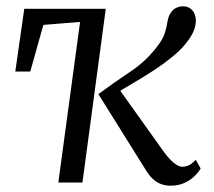

<svg xmlns="http://www.w3.org/2000/svg" viewBox="-20 -579 678 609"><path d="M241.5 0H165L234 -509.5L117.5 -500L76 -352H28.5L57 -551H315.5ZM521 10Q504.5 10 490 4.5Q475.5 -1 463 -13.2Q450.5 -25.5 439.5 -44.5L292 -280.5Q344.5 -319 395 -352.8Q445.5 -386.5 482 -436Q497.5 -456.5 503.5 -476.5Q509.5 -496.5 511.5 -512Q514.5 -528 521.5 -538.5Q528.5 -549 538.8 -554Q549 -559 561 -559Q578 -559 589 -547.5Q600 -536 601 -517.5Q602 -503.5 596.8 -487.5Q591.5 -471.5 579.5 -454.5Q561 -427 529 -400.8Q497 -374.5 461.5 -351.8Q426 -329 395.2 -311.2Q364.5 -293.5 349.5 -283L348 -310L501 -95.5Q511 -82 521 -71.8Q531 -61.5 540.8 -55.8Q550.5 -50 558.5 -50Q568 -50 577.2 -53.8Q586.5 -57.5 601 -72L616.5 -44.5Q609 -32 595.8 -19.2Q582.5 -6.5 563.8 1.8Q545 10 521 10Z"/></svg>

Font: Merriweather 28pt Light
Style: Italic
Weight: 300
Italic angle: -7.8°
Version: Version 2.101